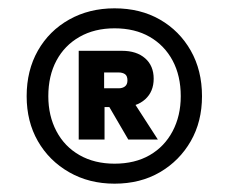

<svg xmlns="http://www.w3.org/2000/svg" viewBox="-20 -732 550 461"><path d="M255 -291Q194 -291 146 -318.5Q98 -346 71 -393Q44 -440 44 -501Q44 -563 71 -610.5Q98 -658 146 -685Q194 -712 255 -712Q317 -712 364 -685Q411 -658 438 -610.5Q465 -563 465 -501Q465 -440 438 -393Q411 -346 364 -318.5Q317 -291 255 -291ZM288 -397 232 -493H297L359 -397ZM255 -339Q304 -339 339.5 -359.5Q375 -380 394.5 -417Q414 -454 414 -501Q414 -550 394.5 -586.5Q375 -623 339.5 -643.5Q304 -664 255 -664Q207 -664 171 -643.5Q135 -623 115.5 -586.5Q96 -550 96 -501Q96 -454 115.5 -417Q135 -380 171 -359.5Q207 -339 255 -339ZM169 -397V-610H273Q308 -610 328.5 -592Q349 -574 349 -543Q349 -512 328.5 -493.5Q308 -475 273 -475H231V-397ZM230 -520H265Q274 -520 280 -524.5Q286 -529 286 -539Q286 -550 280 -554Q274 -558 265 -558H230Z"/></svg>

Font: DM Sans 11pt
Style: Bold
Weight: 700
Version: Version 4.004;gftools[0.9.30]